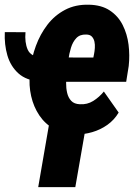

<svg xmlns="http://www.w3.org/2000/svg" viewBox="-31 -558 566 811"><path d="M-10.7 -422.4 76.7 -421.9Q72.8 -378.9 85.9 -348.6Q99.1 -318.4 146 -314.9L138.7 -213.9Q80.6 -217.8 47.1 -247.8Q13.7 -277.8 0.2 -324Q-13.2 -370.1 -10.7 -422.4ZM289.6 9.8Q236.3 8.8 197.8 -12.9Q159.2 -34.7 135 -70.8Q110.8 -106.9 100.6 -152.1Q90.3 -197.3 95.2 -245.1L96.7 -264.2Q102.5 -314.9 120.6 -364.3Q138.7 -413.6 169.2 -453.4Q199.7 -493.2 243.7 -516.4Q287.6 -539.6 344.7 -538.1Q397.5 -537.1 432.6 -513.9Q467.8 -490.7 487.1 -452.6Q506.3 -414.6 512 -369.4Q517.6 -324.2 512.7 -279.3L502 -212.4H145L163.6 -315.4L363.3 -314.9L366.2 -329.6Q368.7 -341.3 369.6 -355.5Q370.6 -369.6 367.9 -382.1Q365.2 -394.5 357.2 -403.3Q349.1 -412.1 333 -412.1Q306.6 -413.1 291.5 -397.2Q276.4 -381.3 268.8 -356.4Q261.2 -331.5 257.8 -306.4Q254.4 -281.2 252 -264.6L250 -245.6Q248.5 -228.5 248.3 -207Q248 -185.5 252.7 -165.5Q257.3 -145.5 269.8 -132.1Q282.2 -118.7 306.2 -117.7Q337.4 -115.7 362.8 -131.6Q388.2 -147.5 407.7 -171.4L470.2 -82.5Q451.7 -51.3 422.4 -30.5Q393.1 -9.8 358.4 0.2Q323.7 10.3 289.6 9.8ZM336.4 -50.3 287.1 232.4H130.4L179.2 -50.3Z"/></svg>

Font: Roboto Condensed Black
Style: Italic
Weight: 900
Italic angle: -12°
Designer: Christian Robertson
Foundry: Google
Version: Version 3.008; 2023